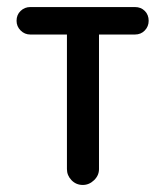

<svg xmlns="http://www.w3.org/2000/svg" viewBox="-20 -548 470 545"><path d="M215 -23Q196 -23 183 -36.5Q170 -50 170 -68V-450H66Q50 -450 38.5 -461.5Q27 -473 27 -489Q27 -506 38.5 -517Q50 -528 66 -528H363Q380 -528 391 -517Q402 -506 402 -489Q402 -473 391 -461.5Q380 -450 363 -450H261V-68Q261 -50 247 -36.5Q233 -23 215 -23Z"/></svg>

Font: Huninn
Style: Regular
Weight: 400
Designer: justfont
Foundry: justfont
Version: Version 1.003